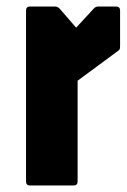

<svg xmlns="http://www.w3.org/2000/svg" viewBox="-20 -570 389 590"><path d="M72.5 0Q60 0 60 -12.5V-537.5Q60 -550 72.5 -550H148.5Q158 -550 165 -541.5L214 -485L268.5 -544Q274 -550 282.5 -550H336.5Q349 -550 349 -537.5V-430Q349 -422 348 -419.2Q347 -416.5 342.5 -413.5L218.5 -322V-12.5Q218.5 0 206 0Z"/></svg>

Font: Jaro
Style: Regular
Weight: 400
Designer: Agyei Archer, Celine Hurka, Mirko Velimirović
Version: Version 1.000